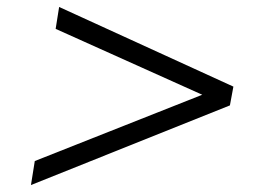

<svg xmlns="http://www.w3.org/2000/svg" viewBox="-20 -560 788 552"><path d="M69 -28 80 -97 565 -289V-286L140 -477L150 -540L651 -311L641 -257Z"/></svg>

Font: Nunito Sans 7pt Expanded Light
Style: Italic
Weight: 300
Width: 7
Italic angle: -9°
Designer: Vernon Adams
Foundry: Vernon Adams
Version: Version 3.101;gftools[0.9.27]